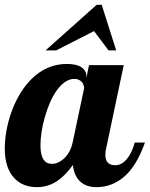

<svg xmlns="http://www.w3.org/2000/svg" viewBox="-33 -770 621 796"><path d="M367.7 -750H388.7L448.7 -561H417L356.9 -641.1L199.7 -561H155.8ZM27.8 -29.8Q-13.2 -71.8 -13.2 -154.8Q-13.2 -189.9 -6.1 -229Q1 -268.1 14.6 -306.2Q45.9 -392.1 100.1 -444.8Q162.6 -504.9 244.1 -504.9Q284.7 -504.9 304.9 -491Q325.2 -477.1 325.2 -454.1V-446.8L335.9 -500H480L408.2 -160.2Q403.8 -145.5 403.8 -127.9Q403.8 -85 444.8 -85Q472.2 -85 494.6 -112.8Q513.7 -136.2 525.9 -179.2H567.9Q541 -103 502.9 -58.6Q470.7 -22 430.2 -5.9Q400.4 5.9 367.2 5.9Q324.7 5.9 299.6 -17.3Q274.4 -40.5 269 -85.9Q240.7 -45.9 209.5 -23.4Q169.4 5.9 120.1 5.9Q63 5.9 27.8 -29.8ZM232.9 -113.3Q259.3 -138.7 268.1 -179.2L315.9 -404.8Q315.9 -409.7 313.7 -416.3Q311.5 -422.9 307.6 -428.7Q295.9 -442.9 274.9 -442.9Q254.9 -442.9 236.1 -429.7Q217.3 -416.5 200.7 -393.1Q171.4 -350.6 152.3 -282.2Q143.6 -252 139.2 -222.4Q134.8 -192.9 134.8 -168.9Q134.8 -119.1 153.3 -101.6Q159.7 -94.7 167.5 -92.8Q175.3 -90.8 185.1 -90.8Q196.3 -90.8 208.7 -96.7Q221.2 -102.5 232.9 -113.3Z"/></svg>

Font: Pattaya
Style: Regular
Weight: 400
Designer: Pablo Impallari / Thai characters Designed by Thanarat Vachiruckul and Suppakit Chalermlarp
Foundry: Pablo Impallari
Version: Version 2.000